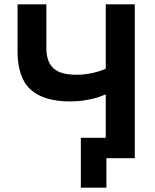

<svg xmlns="http://www.w3.org/2000/svg" viewBox="-20 -730 716 886"><path d="M471 0V136H353V-94H468V-294Q460 -292 446 -286Q432 -280 411 -275Q390 -270 363.5 -266Q337 -262 304 -262Q181 -262 121 -317Q61 -372 61 -493V-710H194V-508Q194 -445 226.5 -415Q259 -385 334 -385Q370 -385 406 -393Q442 -401 468 -413V-710H602V0Z"/></svg>

Font: Rising Sun
Style: Bold
Weight: 700
Designer: Matt McInerney, Pablo Impallari, Rodrigo Fuenzalida (Raleway font), Stephen Hutchings (Greek), Cristiano Sobral (main ch
Foundry: The Rising Sun Project Authors
Version: Version 4.327; ttfautohint (v1.8.4.7-5d5b-dirty)